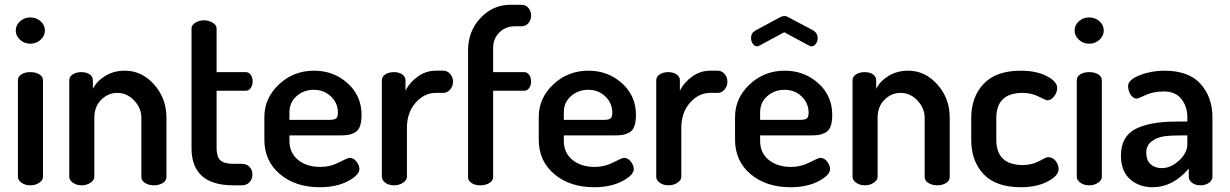

<svg xmlns="http://www.w3.org/2000/svg" viewBox="-20 -776 5149 804"><path d="M160 -440V-35Q160 -22 144.5 -11Q129 0 107 0Q85 0 70 -11Q55 -22 55 -35V-440Q55 -455 69.5 -464.5Q84 -474 107 -474Q130 -474 145 -464.5Q160 -455 160 -440ZM168 -648Q168 -626 150 -609.5Q132 -593 107 -593Q82 -593 64 -609.5Q46 -626 46 -648Q46 -671 64 -687Q82 -703 107 -703Q132 -703 150 -687Q168 -671 168 -648Z M375 -283V-35Q375 -22 359 -11Q343 0 322 0Q300 0 285 -11Q270 -22 270 -35V-440Q270 -455 284.5 -464.5Q299 -474 322 -474Q342 -474 355.5 -464.5Q369 -455 369 -440V-404Q385 -436 420.5 -458Q456 -480 503 -480Q574 -480 625.5 -422Q677 -364 677 -283V-35Q677 -19 661.5 -9.5Q646 0 624 0Q604 0 588 -9.5Q572 -19 572 -35V-283Q572 -323 542 -355Q512 -387 471 -387Q433 -387 404 -358.5Q375 -330 375 -283Z M887 -396V-156Q887 -120 902.5 -105Q918 -90 957 -90H992Q1013 -90 1025 -77Q1037 -64 1037 -45Q1037 -26 1025 -13Q1013 0 992 0H957Q782 0 782 -156V-657Q782 -671 798 -681Q814 -691 834 -691Q854 -691 870.5 -681Q887 -671 887 -657V-474H1009Q1022 -474 1030 -462.5Q1038 -451 1038 -435Q1038 -419 1030 -407.5Q1022 -396 1009 -396Z M1295 -480Q1377 -480 1435.5 -427.5Q1494 -375 1494 -295Q1494 -265 1487 -246.5Q1480 -228 1465 -220.5Q1450 -213 1437 -211Q1424 -209 1403 -209H1192V-186Q1192 -136 1228 -106.5Q1264 -77 1322 -77Q1363 -77 1399.5 -96Q1436 -115 1444 -115Q1461 -115 1473 -99Q1485 -83 1485 -68Q1485 -43 1437 -17.5Q1389 8 1319 8Q1217 8 1152 -47Q1087 -102 1087 -191V-286Q1087 -365 1148 -422.5Q1209 -480 1295 -480ZM1192 -274H1358Q1380 -274 1387.5 -280Q1395 -286 1395 -304Q1395 -344 1366 -372Q1337 -400 1294 -400Q1252 -400 1222 -373.5Q1192 -347 1192 -306Z M1837 -387H1805Q1757 -387 1720.5 -346Q1684 -305 1684 -240V-35Q1684 -22 1668 -11Q1652 0 1630 0Q1608 0 1593.5 -11Q1579 -22 1579 -35V-440Q1579 -455 1593.5 -464.5Q1608 -474 1630 -474Q1650 -474 1664 -464.5Q1678 -455 1678 -440V-396Q1695 -431 1729.5 -455.5Q1764 -480 1805 -480H1837Q1853 -480 1865 -466.5Q1877 -453 1877 -434Q1877 -415 1865 -401Q1853 -387 1837 -387Z M2045 -575V-474H2175Q2188 -474 2196 -462.5Q2204 -451 2204 -435Q2204 -419 2196 -407.5Q2188 -396 2175 -396H2045V-34Q2045 -19 2029 -9.5Q2013 0 1991 0Q1969 0 1954.5 -9.5Q1940 -19 1940 -34V-565Q1940 -645 1992 -700.5Q2044 -756 2117 -756H2163Q2182 -756 2193 -742.5Q2204 -729 2204 -711Q2204 -693 2193 -679.5Q2182 -666 2163 -666H2137Q2097 -666 2071 -640Q2045 -614 2045 -575Z M2444 -480Q2526 -480 2584.5 -427.5Q2643 -375 2643 -295Q2643 -265 2636 -246.5Q2629 -228 2614 -220.5Q2599 -213 2586 -211Q2573 -209 2552 -209H2341V-186Q2341 -136 2377 -106.5Q2413 -77 2471 -77Q2512 -77 2548.5 -96Q2585 -115 2593 -115Q2610 -115 2622 -99Q2634 -83 2634 -68Q2634 -43 2586 -17.5Q2538 8 2468 8Q2366 8 2301 -47Q2236 -102 2236 -191V-286Q2236 -365 2297 -422.5Q2358 -480 2444 -480ZM2341 -274H2507Q2529 -274 2536.5 -280Q2544 -286 2544 -304Q2544 -344 2515 -372Q2486 -400 2443 -400Q2401 -400 2371 -373.5Q2341 -347 2341 -306Z M2986 -387H2954Q2906 -387 2869.5 -346Q2833 -305 2833 -240V-35Q2833 -22 2817 -11Q2801 0 2779 0Q2757 0 2742.5 -11Q2728 -22 2728 -35V-440Q2728 -455 2742.5 -464.5Q2757 -474 2779 -474Q2799 -474 2813 -464.5Q2827 -455 2827 -440V-396Q2844 -431 2878.5 -455.5Q2913 -480 2954 -480H2986Q3002 -480 3014 -466.5Q3026 -453 3026 -434Q3026 -415 3014 -401Q3002 -387 2986 -387Z M3264 -641 3160 -585Q3155 -582 3151 -582Q3140 -582 3132.5 -592.5Q3125 -603 3125 -617Q3125 -638 3143 -648L3247 -704Q3257 -709 3264 -709Q3273 -709 3281 -704L3385 -649Q3404 -637 3404 -616Q3404 -603 3396.5 -592.5Q3389 -582 3378 -582Q3376 -582 3372 -583Q3370 -585 3368 -585ZM3266 -480Q3348 -480 3406.5 -427.5Q3465 -375 3465 -295Q3465 -265 3458 -246.5Q3451 -228 3436 -220.5Q3421 -213 3408 -211Q3395 -209 3374 -209H3163V-186Q3163 -136 3199 -106.5Q3235 -77 3293 -77Q3334 -77 3370.5 -96Q3407 -115 3415 -115Q3432 -115 3444 -99Q3456 -83 3456 -68Q3456 -43 3408 -17.5Q3360 8 3290 8Q3188 8 3123 -47Q3058 -102 3058 -191V-286Q3058 -365 3119 -422.5Q3180 -480 3266 -480ZM3163 -274H3329Q3351 -274 3358.5 -280Q3366 -286 3366 -304Q3366 -344 3337 -372Q3308 -400 3265 -400Q3223 -400 3193 -373.5Q3163 -347 3163 -306Z M3655 -283V-35Q3655 -22 3639 -11Q3623 0 3602 0Q3580 0 3565 -11Q3550 -22 3550 -35V-440Q3550 -455 3564.5 -464.5Q3579 -474 3602 -474Q3622 -474 3635.5 -464.5Q3649 -455 3649 -440V-404Q3665 -436 3700.5 -458Q3736 -480 3783 -480Q3854 -480 3905.5 -422Q3957 -364 3957 -283V-35Q3957 -19 3941.5 -9.5Q3926 0 3904 0Q3884 0 3868 -9.5Q3852 -19 3852 -35V-283Q3852 -323 3822 -355Q3792 -387 3751 -387Q3713 -387 3684 -358.5Q3655 -330 3655 -283Z M4255 8Q4151 8 4099 -46.5Q4047 -101 4047 -191V-281Q4047 -370 4099 -425Q4151 -480 4254 -480Q4319 -480 4363 -457.5Q4407 -435 4407 -407Q4407 -390 4394.5 -373Q4382 -356 4365 -356Q4360 -356 4329.5 -371.5Q4299 -387 4262 -387Q4152 -387 4152 -281V-191Q4152 -85 4263 -85Q4301 -85 4331.5 -101.5Q4362 -118 4368 -118Q4388 -118 4400.5 -102Q4413 -86 4413 -68Q4413 -40 4367 -16Q4321 8 4255 8Z M4594 -440V-35Q4594 -22 4578.5 -11Q4563 0 4541 0Q4519 0 4504 -11Q4489 -22 4489 -35V-440Q4489 -455 4503.5 -464.5Q4518 -474 4541 -474Q4564 -474 4579 -464.5Q4594 -455 4594 -440ZM4602 -648Q4602 -626 4584 -609.5Q4566 -593 4541 -593Q4516 -593 4498 -609.5Q4480 -626 4480 -648Q4480 -671 4498 -687Q4516 -703 4541 -703Q4566 -703 4584 -687Q4602 -671 4602 -648Z M4855 -480Q4958 -480 5007.5 -424.5Q5057 -369 5057 -286V-35Q5057 -21 5042.5 -10.5Q5028 0 5006 0Q4986 0 4972 -10.5Q4958 -21 4958 -35V-70Q4891 8 4807 8Q4749 8 4711.5 -26Q4674 -60 4674 -124Q4674 -204 4734 -235.5Q4794 -267 4908 -267H4952V-285Q4952 -329 4927.5 -361Q4903 -393 4853 -393Q4810 -393 4777.5 -378Q4745 -363 4742 -363Q4725 -363 4714.5 -379.5Q4704 -396 4704 -416Q4704 -442 4752.5 -461Q4801 -480 4855 -480ZM4952 -172V-209H4927Q4882 -209 4853.5 -205Q4825 -201 4802.5 -184Q4780 -167 4780 -137Q4780 -105 4798 -88.5Q4816 -72 4845 -72Q4883 -72 4917.5 -104Q4952 -136 4952 -172Z"/></svg>

Font: Dosis
Style: SemiBold
Weight: 600
Designer: Edgar Tolentino, Pablo Impallari, Igino Marini
Foundry: Edgar Tolentino, Pablo Impallari, Igino Marini
Version: Version 1.007